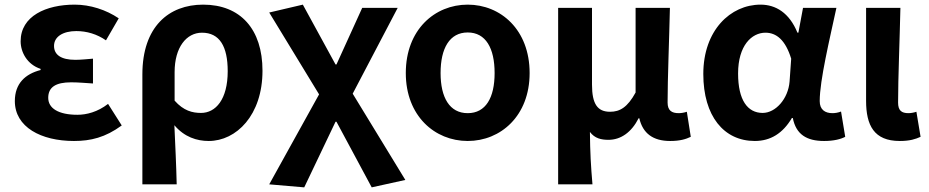

<svg xmlns="http://www.w3.org/2000/svg" viewBox="-20 -594 4005 828"><path d="M299 14C371 14 434 -1 505 -53L446 -146C401 -111 353 -99 314 -99C232 -99 188 -127 188 -172C188 -218 220 -239 287 -239C317 -239 349 -236 381 -234V-341C355 -339 328 -336 305 -336C243 -336 213 -358 213 -396C213 -436 252 -460 309 -460C354 -460 398 -447 437 -420L492 -515C437 -552 369 -574 302 -574C179 -574 69 -525 69 -416C69 -369 97 -316 155 -297V-292C89 -275 44 -234 44 -158C44 -46 157 14 299 14Z M594 201H742C740 114 736 37 732 -54C775 -3 829 14 880 14C999 14 1112 -97 1112 -289C1112 -468 1017 -574 856 -574C708 -574 594 -479 594 -273ZM847 -107C810 -107 772 -116 733 -160V-283C733 -390 784 -453 851 -453C927 -453 962 -394 962 -287C962 -165 910 -107 847 -107Z M1292 214 1427 -69H1431L1583 214L1728 182L1501 -190L1695 -560H1542L1431 -316H1427L1286 -574L1141 -540L1356 -187L1141 201Z M1997 14C2139 14 2264 -94 2264 -279C2264 -466 2139 -574 1997 -574C1855 -574 1730 -466 1730 -279C1730 -94 1855 14 1997 14ZM1997 -106C1919 -106 1880 -173 1880 -279C1880 -386 1919 -454 1997 -454C2075 -454 2113 -386 2113 -279C2113 -173 2075 -106 1997 -106Z M2387 201H2535C2528 120 2525 66 2524 -25C2545 3 2573 9 2604 9C2657 9 2703 -23 2734 -84H2737C2752 -19 2796 14 2870 14C2913 14 2938 6 2959 -4L2942 -112C2930 -108 2917 -106 2907 -106C2877 -106 2859 -117 2859 -152C2859 -257 2866 -423 2869 -560H2721V-195C2686 -131 2653 -112 2611 -112C2557 -112 2533 -145 2533 -229V-560H2387Z M3235 14C3303 14 3356 -19 3395 -85H3399C3413 -14 3459 14 3534 14C3576 14 3606 6 3625 -4L3607 -113C3594 -108 3581 -106 3570 -106C3538 -106 3515 -121 3515 -158C3515 -248 3558 -425 3587 -560H3443L3423 -453H3419C3384 -539 3325 -574 3260 -574C3130 -574 3013 -463 3013 -275C3013 -93 3102 14 3235 14ZM3269 -107C3204 -107 3163 -162 3163 -277C3163 -398 3222 -453 3281 -453C3328 -453 3367 -422 3392 -341L3385 -242C3379 -168 3325 -107 3269 -107Z M3860 14C3904 14 3928 6 3950 -4L3932 -112C3920 -108 3907 -106 3898 -106C3868 -106 3853 -117 3853 -152C3853 -257 3860 -423 3863 -560H3715V-159C3715 -54 3749 14 3860 14Z"/></svg>

Font: Source Han Sans SC Bold
Style: Regular
Weight: 700
Designer: Ryoko NISHIZUKA (kana & ideographs); Paul D. Hunt (Latin, Greek & Cyrillic); Wenlong ZHANG (bopomofo); Sandoll Communica
Foundry: Adobe Systems Incorporated
Version: Version 1.001;PS 1.001;hotconv 1.0.78;makeotf.lib2.5.61930